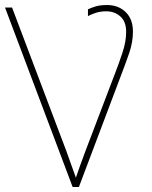

<svg xmlns="http://www.w3.org/2000/svg" viewBox="-20 -744 603 764"><path d="M406 -724Q378 -724 359 -718Q340 -712 330 -707V-680Q339 -685 358.5 -692Q378 -699 403 -699Q436 -699 459 -678.5Q482 -658 482 -617Q482 -579 467.5 -535Q453 -491 437 -450L320 -143Q307 -109 298.5 -84.5Q290 -60 282 -37Q274 -60 264 -87Q254 -114 244 -143L28 -714H0L269 0H294L457 -432Q479 -489 494 -532.5Q509 -576 509 -618Q509 -668 480 -696Q451 -724 406 -724Z"/></svg>

Font: Noto Sans UI Thin
Style: Regular
Weight: 250
Designer: Monotype Design Team
Foundry: Monotype Imaging Inc.
Version: Version 1.901